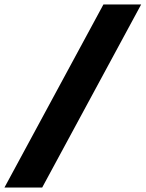

<svg xmlns="http://www.w3.org/2000/svg" viewBox="-55 -725 656 865"><path d="M-35 120H135L581 -705H411Z"/></svg>

Font: Mluvka ExtraBold
Style: Italic
Weight: 800
Italic angle: -8°
Designer: Modified by Jiří Krblich, Original typeface by Gumpita Rahayu
Foundry: Gumpita Rahayu & Jiří Krblich
Version: Version 2.000;Glyphs 3.1.1 (3134)